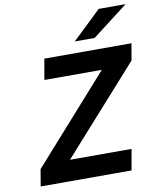

<svg xmlns="http://www.w3.org/2000/svg" viewBox="-98 -997 885 1073"><g transform="rotate(-10 344.5 -460.5)"><path d="M45 0 61 -95.5 494.5 -582.5H168.5L189 -700H683.5L667 -605L232 -118.5H581.5L560.5 0ZM373 -765 536.5 -921H689L486 -765Z"/></g></svg>

Font: Overpass
Style: Bold Italic
Weight: 700
Italic angle: -10°
Designer: Delve Withrington, Dave Bailey, Thomas Jockin
Foundry: Delve Fonts LLC
Version: Version 4.000; ttfautohint (v1.8.3)